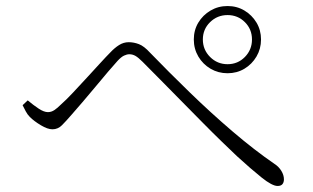

<svg xmlns="http://www.w3.org/2000/svg" viewBox="-20 -695 1040 637"><path d="M735 -452Q704 -452 678.5 -467Q653 -482 638 -507.5Q623 -533 623 -564Q623 -595 638 -620Q653 -645 678.5 -660Q704 -675 735 -675Q766 -675 791 -660Q816 -645 831 -620Q846 -595 846 -564Q846 -533 831 -507.5Q816 -482 791 -467Q766 -452 735 -452ZM901 -78Q883 -78 848 -106Q813 -134 766 -177Q747 -195 717 -224Q687 -253 652 -288.5Q617 -324 580.5 -361Q544 -398 511 -431.5Q478 -465 453 -490Q439 -504 429.5 -509.5Q420 -515 409 -515Q401 -515 391.5 -510.5Q382 -506 370 -493Q358 -480 338.5 -457Q319 -434 297 -407.5Q275 -381 254 -356.5Q233 -332 218 -315Q199 -293 185.5 -279.5Q172 -266 154 -266Q138 -266 115.5 -279.5Q93 -293 79 -307Q71 -315 65.5 -325.5Q60 -336 55 -346L72 -362Q91 -346 108.5 -334.5Q126 -323 139 -323Q150 -323 160 -329.5Q170 -336 183 -349Q200 -364 222 -387.5Q244 -411 267.5 -436.5Q291 -462 312 -485Q333 -508 346 -521Q360 -536 375 -545.5Q390 -555 407 -555Q424 -555 441 -548.5Q458 -542 478 -520Q539 -457 609 -389Q679 -321 751.5 -259Q824 -197 891 -151Q905 -142 913.5 -128Q922 -114 922 -100Q922 -90 917 -84Q912 -78 901 -78ZM735 -482Q769 -482 792.5 -506Q816 -530 816 -564Q816 -598 792.5 -621.5Q769 -645 735 -645Q701 -645 677 -621.5Q653 -598 653 -564Q653 -530 677 -506Q701 -482 735 -482Z"/></svg>

Font: Noto Serif SC ExtraLight ExtraLight
Style: Regular
Weight: 250
Version: Version 2.002-H1;hotconv 1.1.0;makeotfexe 2.6.0